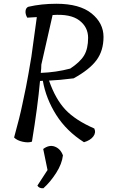

<svg xmlns="http://www.w3.org/2000/svg" viewBox="-20 -757 608 1022"><path d="M280 -737Q404 -737 467.5 -685.5Q531 -634 531 -560.5Q531 -487 493.5 -436.5Q456 -386 372 -340Q293 -330 241 -328Q275 -230 328 -173.5Q381 -117 482 -73Q492 -51 476.5 -30.5Q461 -10 427 0Q334 -59 279.5 -145Q225 -231 208 -327L193 -326Q181 -191 150 -3Q131 4 101 -2.5Q71 -9 55 -25Q86 -137 99 -201.5Q112 -266 118 -292Q130 -352 147 -455L176 -666L125 -663Q114 -682 116 -699Q118 -716 131 -721Q200 -737 280 -737ZM200 -413Q200 -393 197 -369Q279 -372 354 -392Q407 -427 428 -462.5Q449 -498 449 -555.5Q449 -613 402 -648.5Q355 -684 260 -677ZM233 148 210 36Q242 12 272 23.5Q302 35 315 70Q310 115 279 163.5Q248 212 211 245Q189 247 179 231Z"/></svg>

Font: Tillana
Style: Regular
Weight: 400
Designer: Lipi Raval (Devanagari, Latin), Jonny Pinhorn (Latin)
Foundry: Indian Type Foundry
Version: Version 2.003;PS 1.0;hotconv 1.0.79;makeotf.lib2.5.61930; tt